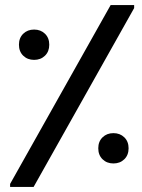

<svg xmlns="http://www.w3.org/2000/svg" viewBox="-20 -740 563 760"><path d="M20 -12 418 -720H511V-708L113 0H20ZM115 -503Q89 -503 72 -519.5Q55 -536 55 -563Q55 -590 72 -606.5Q89 -623 115 -623Q141 -623 158 -606.5Q175 -590 175 -563Q175 -536 158 -519.5Q141 -503 115 -503ZM369 -153Q369 -180 386 -196.5Q403 -213 429 -213Q455 -213 472 -196.5Q489 -180 489 -153Q489 -126 472 -109.5Q455 -93 429 -93Q403 -93 386 -109.5Q369 -126 369 -153Z"/></svg>

Font: Kufam
Style: Italic
Weight: 400
Italic angle: -11°
Designer: Artur Schmal
Foundry: Original Type
Version: Version 1.301; ttfautohint (v1.8.3)